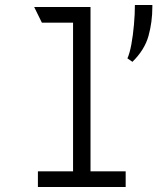

<svg xmlns="http://www.w3.org/2000/svg" viewBox="-20 -750 656 770"><path d="M273 0V-688L343 -722V0ZM132 0V-63H484V0ZM148 -659 117 -722H343L306 -659ZM511 -502 491 -516Q500 -535.5 506.8 -572Q513.5 -608.5 517.2 -650.8Q521 -693 521 -730H591V-722Q591 -661.5 575.5 -605.8Q560 -550 511 -502Z"/></svg>

Font: Overpass Mono Light Light
Style: Regular
Weight: 300
Monospace: yes
Version: Version 4.000